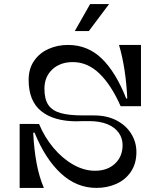

<svg xmlns="http://www.w3.org/2000/svg" viewBox="-20 -920 790 940"><path d="M171.2 -313Q198.4 -247.9 241.7 -196.2Q285 -144.5 338.2 -114.2Q391.4 -84 444.9 -84Q505.9 -84 543.1 -118.9Q580.2 -153.8 580.2 -209.8Q580.2 -242.8 561.5 -269.6Q542.8 -296.5 506.1 -311.8Q469.4 -327.1 414.8 -327.1H385.8Q375.8 -326.1 355.8 -326.1Q243.6 -326.1 181.9 -375.8Q120.2 -425.4 120.2 -528.9Q120.2 -583.6 146.9 -622.2Q173.6 -660.9 217.6 -680.4Q261.6 -700 313 -700Q409.2 -700 478.1 -633.4Q546.9 -566.9 597.8 -437.9H603.1Q600.1 -506.6 590 -574.4Q579.9 -642.2 562.6 -700H670.2V-400H570.6Q525.6 -502.6 467.4 -559.3Q409.1 -616 336.6 -616Q274.1 -616 235.8 -579.8Q197.5 -543.6 197.5 -485.8Q197.5 -434.1 216.8 -406.1Q236 -378.1 276.7 -366.5Q317.4 -354.9 387.2 -354.9H440.2Q503.4 -354.9 550.1 -330.7Q596.8 -306.5 622.2 -265.6Q647.8 -224.8 647.8 -175.2Q647.8 -119.4 621.1 -79.6Q594.4 -39.9 549.6 -19.9Q504.9 0 452 0Q355.1 0 278.2 -71Q201.4 -142 149.2 -270.5H142.6Q146.4 -190.9 158.9 -122.4Q171.5 -54 194.8 0H76.2V-313.4ZM514 -900 415 -768H346.2L421.2 -900Z"/></svg>

Font: Space Cowgirl
Style: Regular
Weight: 400
Designer: Valery Marier
Foundry: Valery Marier
Version: Version 1.000